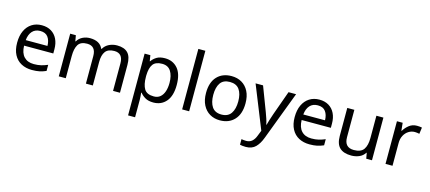

<svg xmlns="http://www.w3.org/2000/svg" viewBox="-67 -1425 5217 2330"><g transform="rotate(15 2541.0 -260.0)"><path d="M292 -546Q361 -546 410.5 -516Q460 -486 486.5 -431.5Q513 -377 513 -304V-251H146Q148 -160 192.5 -112.5Q237 -65 317 -65Q368 -65 407.5 -74.5Q447 -84 489 -102V-25Q448 -7 408 1.5Q368 10 313 10Q237 10 178.5 -21Q120 -52 87.5 -113.5Q55 -175 55 -264Q55 -352 84.5 -415Q114 -478 167.5 -512Q221 -546 292 -546ZM291 -474Q228 -474 191.5 -433.5Q155 -393 148 -321H421Q420 -389 389 -431.5Q358 -474 291 -474Z M1237 -546Q1328 -546 1373 -499.5Q1418 -453 1418 -349V0H1331V-345Q1331 -472 1222 -472Q1144 -472 1110.5 -427Q1077 -382 1077 -296V0H990V-345Q990 -472 880 -472Q799 -472 768 -422Q737 -372 737 -278V0H649V-536H720L733 -463H738Q763 -505 805.5 -525.5Q848 -546 896 -546Q1022 -546 1060 -456H1065Q1092 -502 1138.5 -524Q1185 -546 1237 -546Z M1839 -546Q1938 -546 1998.5 -477Q2059 -408 2059 -269Q2059 -132 1998.5 -61Q1938 10 1838 10Q1776 10 1735.5 -13.5Q1695 -37 1672 -68H1666Q1668 -51 1670 -25Q1672 1 1672 20V240H1584V-536H1656L1668 -463H1672Q1696 -498 1735 -522Q1774 -546 1839 -546ZM1823 -472Q1741 -472 1707.5 -426Q1674 -380 1672 -286V-269Q1672 -170 1704.5 -116.5Q1737 -63 1825 -63Q1874 -63 1905.5 -90Q1937 -117 1952.5 -163.5Q1968 -210 1968 -270Q1968 -362 1932.5 -417Q1897 -472 1823 -472Z M2287 0H2199V-760H2287Z M2923 -269Q2923 -136 2855.5 -63Q2788 10 2673 10Q2602 10 2546.5 -22.5Q2491 -55 2459 -117.5Q2427 -180 2427 -269Q2427 -402 2494 -474Q2561 -546 2676 -546Q2749 -546 2804.5 -513.5Q2860 -481 2891.5 -419.5Q2923 -358 2923 -269ZM2518 -269Q2518 -174 2555.5 -118.5Q2593 -63 2675 -63Q2756 -63 2794 -118.5Q2832 -174 2832 -269Q2832 -364 2794 -418Q2756 -472 2674 -472Q2592 -472 2555 -418Q2518 -364 2518 -269Z M2978 -536H3072L3188 -231Q3203 -191 3215 -154.5Q3227 -118 3233 -85H3237Q3243 -110 3256 -150.5Q3269 -191 3283 -232L3392 -536H3487L3256 74Q3228 150 3183.5 195Q3139 240 3061 240Q3037 240 3019 237.5Q3001 235 2988 232V162Q2999 164 3014.5 166Q3030 168 3047 168Q3093 168 3121.5 142Q3150 116 3166 73L3194 2Z M3779 -546Q3848 -546 3897.5 -516Q3947 -486 3973.5 -431.5Q4000 -377 4000 -304V-251H3633Q3635 -160 3679.5 -112.5Q3724 -65 3804 -65Q3855 -65 3894.5 -74.5Q3934 -84 3976 -102V-25Q3935 -7 3895 1.5Q3855 10 3800 10Q3724 10 3665.5 -21Q3607 -52 3574.5 -113.5Q3542 -175 3542 -264Q3542 -352 3571.5 -415Q3601 -478 3654.5 -512Q3708 -546 3779 -546ZM3778 -474Q3715 -474 3678.5 -433.5Q3642 -393 3635 -321H3908Q3907 -389 3876 -431.5Q3845 -474 3778 -474Z M4584 -536V0H4512L4499 -71H4495Q4469 -29 4423 -9.5Q4377 10 4325 10Q4228 10 4179 -36.5Q4130 -83 4130 -185V-536H4219V-191Q4219 -63 4338 -63Q4427 -63 4461.5 -113Q4496 -163 4496 -257V-536Z M5004 -546Q5019 -546 5036.5 -544.5Q5054 -543 5067 -540L5056 -459Q5043 -462 5027.5 -464Q5012 -466 4998 -466Q4957 -466 4921 -443.5Q4885 -421 4863.5 -380.5Q4842 -340 4842 -286V0H4754V-536H4826L4836 -438H4840Q4866 -482 4907 -514Q4948 -546 5004 -546Z"/></g></svg>

Font: Noto Sans Pau Cin Hau
Style: Regular
Weight: 400
Designer: Monotype Design Team
Foundry: Monotype Imaging Inc.
Version: Version 2.002; ttfautohint (v1.8.4.7-5d5b)